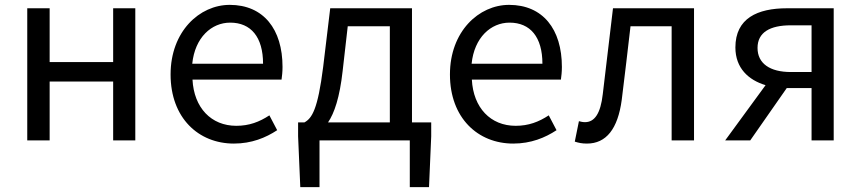

<svg xmlns="http://www.w3.org/2000/svg" viewBox="-20 -577 3538 789"><path d="M92 0H184V-242H445V0H536V-543H445V-322H184V-543H92Z M941 13C1014 13 1072 -11 1119 -42L1087 -103C1046 -76 1004 -60 951 -60C848 -60 777 -134 771 -250H1137C1139 -264 1141 -282 1141 -302C1141 -457 1063 -557 924 -557C800 -557 681 -448 681 -271C681 -92 796 13 941 13ZM770 -315C781 -423 849 -484 926 -484C1011 -484 1061 -425 1061 -315Z M1293 0H1664V192H1743L1752 -17V-74H1673V-543H1337L1308 -302C1286 -127 1262 -91 1231 -74H1205V-17L1214 192H1293ZM1328 -74C1354 -112 1376 -177 1388 -285L1409 -469H1582V-74Z M2089 13C2162 13 2220 -11 2267 -42L2235 -103C2194 -76 2152 -60 2099 -60C1996 -60 1925 -134 1919 -250H2285C2287 -264 2289 -282 2289 -302C2289 -457 2211 -557 2072 -557C1948 -557 1829 -448 1829 -271C1829 -92 1944 13 2089 13ZM1918 -315C1929 -423 1997 -484 2074 -484C2159 -484 2209 -425 2209 -315Z M2392 13C2471 13 2519 -47 2535 -167C2548 -268 2559 -369 2571 -469H2740V0H2832V-543H2499C2485 -426 2471 -308 2457 -190C2448 -110 2423 -75 2384 -75C2374 -75 2367 -77 2359 -79L2342 5C2358 10 2371 13 2392 13Z M3230 -281C3144 -281 3093 -316 3093 -380C3093 -444 3144 -473 3230 -473H3315V-281ZM2960 0H3063L3213 -215H3215H3315V0H3406V-543H3214C3093 -543 3002 -502 3002 -382C3002 -297 3056 -248 3126 -227Z"/></svg>

Font: Source Han Sans KR
Style: Regular
Weight: 400
Designer: Ryoko NISHIZUKA 西塚涼子 (kana, bopomofo & ideographs); Paul D. Hunt (Latin, Greek & Cyrillic); Sandoll Communications 산돌커뮤니
Foundry: Adobe
Version: Version 2.004;hotconv 1.0.118;makeotfexe 2.5.65603